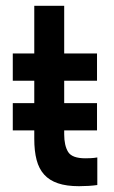

<svg xmlns="http://www.w3.org/2000/svg" viewBox="-20 -635 391 661"><path d="M24 -451H98V-615H201V-451H314V-357H201V-280H314V-186H201V-173Q201 -134 214.5 -112Q228 -90 274 -90Q282 -90 293 -90.5Q304 -91 315 -93V2Q301 4 284.5 5Q268 6 252 6Q209 6 179.5 -4Q150 -14 132 -34Q114 -54 106 -84.5Q98 -115 98 -157V-186H24V-280H98V-357H24Z"/></svg>

Font: Tilda Sans Semibold
Style: Regular
Weight: 600
Designer: ParaType Ltd
Foundry: ParaType Ltd
Version: Version 1.009